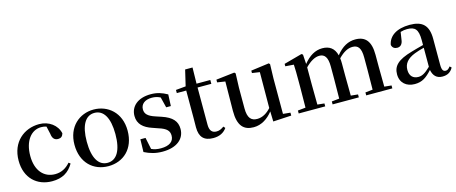

<svg xmlns="http://www.w3.org/2000/svg" viewBox="-43 -1251 4355 1832"><g transform="rotate(-15 2135.0 -335.0)"><path d="M303 16C405 16 469 -24 515 -102L498 -115C457 -67 407 -42 348 -42C237 -42 162 -126 162 -271C162 -420 235 -510 332 -510C350 -510 367 -508 384 -502L401 -427C406 -377 429 -359 462 -359C489 -359 506 -372 514 -401C496 -484 418 -543 321 -543C173 -543 43 -441 43 -256C43 -83 155 16 303 16Z M859 16C1006 16 1122 -85 1122 -265C1122 -444 999 -543 859 -543C720 -543 597 -443 597 -265C597 -86 712 16 859 16ZM859 -17C771 -17 718 -100 718 -263C718 -426 771 -510 859 -510C948 -510 1001 -426 1001 -263C1001 -100 948 -17 859 -17Z M1394 16C1535 16 1614 -52 1614 -150C1614 -225 1572 -274 1470 -308L1416 -326C1341 -350 1315 -378 1315 -422C1315 -473 1355 -508 1425 -508C1456 -508 1482 -502 1509 -488L1535 -384H1581L1586 -498C1532 -528 1486 -543 1424 -543C1293 -543 1221 -474 1221 -382C1221 -303 1272 -257 1357 -229L1411 -210C1492 -185 1515 -156 1515 -110C1515 -53 1471 -19 1387 -19C1349 -19 1320 -25 1293 -38L1269 -153H1218L1215 -28C1271 0 1324 16 1394 16Z M1895 16C1957 16 2000 -7 2029 -48L2014 -65C1987 -46 1968 -37 1940 -37C1898 -37 1873 -62 1873 -121V-489H2009V-527H1873L1876 -686H1803L1766 -529L1668 -520V-489H1761V-223C1761 -185 1760 -161 1760 -126C1760 -29 1804 16 1895 16Z M2487 11 2667 1V-28L2595 -35V-385L2599 -525L2589 -536L2410 -512V-488L2485 -477L2483 -123C2444 -79 2397 -52 2347 -52C2288 -52 2254 -84 2254 -181V-385L2259 -525L2248 -536L2066 -515V-488L2144 -476L2141 -187C2140 -37 2197 16 2294 16C2371 16 2435 -27 2484 -89Z M3480 0H3666V-29L3596 -36L3594 -232V-351C3594 -486 3543 -543 3444 -543C3375 -543 3313 -511 3254 -437C3235 -511 3188 -543 3118 -543C3048 -543 2988 -507 2932 -438L2926 -532L2913 -541L2734 -492V-468L2817 -462C2820 -412 2820 -369 2820 -302V-232L2818 -37L2741 -29V0H3003V-29L2935 -36L2933 -232V-404C2983 -455 3030 -481 3073 -481C3124 -481 3153 -446 3153 -354V-232L3151 -37L3076 -29V0H3335V-29L3265 -36L3263 -232V-353C3263 -372 3262 -390 3260 -406C3311 -459 3357 -481 3400 -481C3454 -481 3483 -450 3483 -354V-232L3481 -37L3408 -29V0Z M4159 15C4208 15 4241 -4 4264 -46L4248 -61C4230 -38 4219 -31 4203 -31C4178 -31 4165 -47 4165 -100V-356C4165 -488 4108 -543 3982 -543C3853 -543 3774 -490 3759 -404C3765 -376 3785 -362 3813 -362C3842 -362 3866 -380 3871 -428L3882 -500C3905 -507 3926 -510 3947 -510C4025 -510 4056 -480 4056 -372V-324C4015 -313 3972 -302 3936 -291C3792 -250 3744 -199 3744 -117C3744 -33 3803 16 3885 16C3960 16 4002 -16 4058 -77C4069 -19 4101 15 4159 15ZM4056 -109C4001 -55 3969 -41 3936 -41C3885 -41 3850 -71 3850 -133C3850 -194 3885 -238 3962 -268C3987 -278 4021 -288 4056 -297Z"/></g></svg>

Font: Noto Serif SC SemiBold
Style: Regular
Weight: 600
Designer: Ryoko NISHIZUKA 西塚涼子 (kana & ideographs); Frank Grießhammer (Latin, Greek & Cyrillic); Wenlong ZHANG 张文龙 (bopomofo); San
Foundry: Adobe
Version: Version 2.001;hotconv 1.1.0;makeotfexe 2.6.0